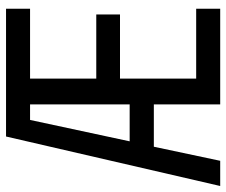

<svg xmlns="http://www.w3.org/2000/svg" viewBox="-77 -677 754 640"><g transform="rotate(-90 300.0 -357.0)"><path d="M590.8 0H272V-221.2H130.9L84 0H0L165 -713.9H590.8V-633.8H357.9V-413.1H571.8V-334H357.9V-80.1H590.8ZM148.9 -301.8H272V-633.8H220.2Z"/></g></svg>

Font: WenQuanYi Micro Hei Mono
Style: Regular
Weight: 400
Foundry: Ascender Corporation
Version: Version 0.2.0-beta